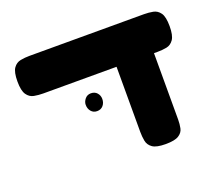

<svg xmlns="http://www.w3.org/2000/svg" viewBox="-103 -729 1001 882"><g transform="rotate(-20 397.0 -288.5)"><path d="M118 -402Q95 -402 73.5 -406Q52 -410 38.5 -429.5Q25 -449 25 -494Q25 -540 38.5 -559Q52 -578 73.5 -582Q95 -586 117 -586H677Q700 -586 721 -582Q742 -578 755.5 -559Q769 -540 769 -494Q769 -449 755.5 -429.5Q742 -410 721 -406Q700 -402 676 -402ZM567 9Q522 9 503 -4.5Q484 -18 480 -39.5Q476 -61 476 -84V-451L659 -434V-77Q659 -56 655 -36Q651 -16 631.5 -3.5Q612 9 567 9ZM323 -241Q305 -241 294 -254Q283 -267 283 -286Q283 -301 294 -314.5Q305 -328 323 -328Q342 -328 353 -315.5Q364 -303 364 -286Q364 -267 353 -254Q342 -241 323 -241Z"/></g></svg>

Font: Fredoka Expanded
Style: Bold
Weight: 700
Width: 7
Designer: Ben Nathan
Foundry: Milena B. Brandão, Ben Nathan
Version: Version 2.001